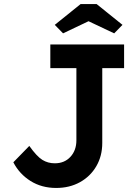

<svg xmlns="http://www.w3.org/2000/svg" viewBox="-20 -920 690 950"><path d="M258 10Q186 10 131 -24.5Q76 -59 46 -117L125 -198Q162 -146 189.5 -129Q217 -112 251 -112Q299 -112 328.5 -144Q358 -176 358 -226V-583H229V-700H594V-583H486V-213Q486 -148 456.5 -97.5Q427 -47 375.5 -18.5Q324 10 258 10ZM292 -755 251 -797 379 -900H458L586 -797L545 -755L418 -815Z"/></svg>

Font: Lexend Deca Medium
Style: Regular
Weight: 500
Designer: Bonnie Shaver-Troup, Thomas Jockin
Foundry: Lexend
Version: Version 1.008; ttfautohint (v1.8.4.7-5d5b)